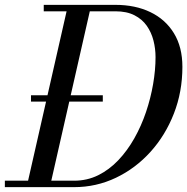

<svg xmlns="http://www.w3.org/2000/svg" viewBox="-55 -770 770 790"><path d="M72.5 -352V-378H368V-352ZM-35 0V-26.5H250Q303.5 -26.5 349 -49Q394.5 -71.5 431.8 -110.8Q469 -150 497.8 -201Q526.5 -252 545.8 -309Q565 -366 575 -424Q585 -482 585 -535Q585 -569.5 576.5 -603Q568 -636.5 549 -663.8Q530 -691 498.2 -707.2Q466.5 -723.5 420 -723.5H125V-750H420Q501.5 -750 563.5 -720.2Q625.5 -690.5 660.5 -633.5Q695.5 -576.5 695.5 -495Q695.5 -392.5 660.5 -302.8Q625.5 -213 564 -145Q502.5 -77 421.8 -38.5Q341 0 250 0ZM54.5 0 225 -750H320.5L150 0Z"/></svg>

Font: Bodoni Moda 9pt
Style: Italic
Weight: 400
Italic angle: -13°
Designer: Owen Earl
Foundry: indestructible type
Version: Version 2.005